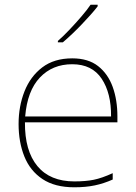

<svg xmlns="http://www.w3.org/2000/svg" viewBox="-20 -786 580 816"><path d="M287 -538Q355 -538 397 -505Q439 -472 459 -416.5Q479 -361 479 -291V-266H86Q85 -145 139 -80Q193 -15 296 -15Q344 -15 378.5 -22Q413 -29 459 -50V-23Q421 -6 382.5 2Q344 10 296 10Q213 10 160.5 -25Q108 -60 83.5 -121Q59 -182 59 -259Q59 -334 84 -397.5Q109 -461 159.5 -499.5Q210 -538 287 -538ZM287 -513Q203 -513 149.5 -456.5Q96 -400 87 -291H452Q453 -390 412 -451.5Q371 -513 287 -513ZM395 -759Q382 -742 364.5 -722.5Q347 -703 327.5 -682.5Q308 -662 287.5 -642.5Q267 -623 247 -606H226V-612Q249 -632 275.5 -660Q302 -688 326.5 -716.5Q351 -745 365 -766H395Z"/></svg>

Font: Noto Sans Cham Thin
Style: Regular
Weight: 250
Version: Version 2.002